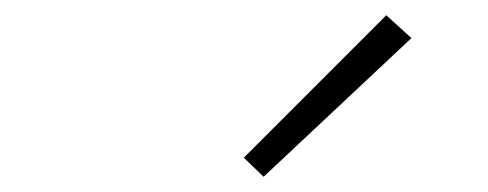

<svg xmlns="http://www.w3.org/2000/svg" viewBox="-20 -807 640 252"><path d="M326 -575 300 -600 487 -787 520 -757Z"/></svg>

Font: Iosevka Slab XLtEx
Style: Italic
Weight: 200
Width: 7
Italic angle: -9°
Monospace: yes
Designer: Belleve Invis
Foundry: Belleve Invis
Version: Version 11.1.0; ttfautohint (v1.8.3)